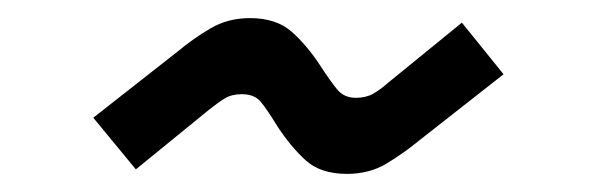

<svg xmlns="http://www.w3.org/2000/svg" viewBox="-20 -456 660 212"><path d="M130 -269 83 -326 176 -399Q194 -414 213 -425Q232 -436 256 -436Q285 -436 302 -421Q319 -406 334 -383Q345 -366 352.5 -357Q360 -348 373 -348Q384 -348 392 -352.5Q400 -357 409 -365L490 -431L536 -374L443 -301Q426 -287 407 -275.5Q388 -264 363 -264Q334 -264 317.5 -279Q301 -294 286 -317Q275 -335 268 -343.5Q261 -352 247 -352Q236 -352 228.5 -347.5Q221 -343 211 -335Z"/></svg>

Font: Space Grotesk Light
Style: Regular
Weight: 400
Version: Version 2.000